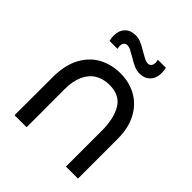

<svg xmlns="http://www.w3.org/2000/svg" viewBox="-206 -885 1017 1017"><g transform="rotate(45 302.0 -377.0)"><path d="M147 -634Q142.5 -653 142.5 -669.5Q142.5 -707 164 -730.2Q185.5 -753.5 224.5 -753.5Q246 -753.5 266.5 -744.5Q287 -735.5 314.5 -718.5Q337.5 -705 350.2 -698.8Q363 -692.5 375 -692.5Q387.5 -692.5 394.5 -701.5Q401.5 -710.5 401.5 -725Q401.5 -734 398.5 -744.5H458.5Q463 -726 463 -709Q463 -671 441.2 -647.5Q419.5 -624 380.5 -624Q359 -624 338.8 -633Q318.5 -642 291 -659Q268 -672.5 255.2 -678.8Q242.5 -685 230.5 -685Q217.5 -685 210.8 -676.2Q204 -667.5 204 -653.5Q204 -644.5 207 -634ZM544.5 -298.5V0H454.5V-270.5Q454.5 -358.5 422.2 -414Q390 -469.5 311.5 -469.5Q266 -469.5 231.8 -449Q197.5 -428.5 178.5 -387Q159.5 -345.5 159.5 -284.5V-133.5L160 -115.5L159.5 0H69.5L70 -284.5Q70 -376.5 103.2 -437Q136.5 -497.5 190.8 -525.8Q245 -554 310 -554Q377 -554 430.2 -524Q483.5 -494 514 -436.2Q544.5 -378.5 544.5 -298.5Z"/></g></svg>

Font: CCSD_manrope Medium
Style: Regular
Weight: 500
Designer: Mikhail Sharanda
Foundry: Mikhail Sharanda
Version: Version 4.503